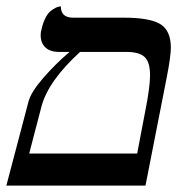

<svg xmlns="http://www.w3.org/2000/svg" viewBox="-34 -579 581 599"><path d="M360.8 -417H215.8Q116.2 -326.2 95.2 -246.1L57.1 -100.1H394L418.9 -231Q434.1 -306.6 434.1 -344.2Q434.1 -385.3 417.2 -401.1Q400.4 -417 360.8 -417ZM419.9 0H-14.2L55.2 -263.2Q63 -292 101.1 -335.9Q139.2 -379.9 183.1 -417H150.9Q122.1 -417 107.4 -431.2Q92.8 -445.3 92.8 -470.2Q92.8 -478.5 96.2 -490.2Q100.6 -509.3 108.2 -523.7Q115.7 -538.1 123.8 -544.4Q131.8 -550.8 139.2 -554.4Q146.5 -558.1 151.4 -558.6L155.8 -559.1Q155.8 -523.9 193.8 -523.9H351.1Q433.6 -523.9 466.3 -503.7Q499 -483.4 499 -430.2Q499 -403.8 486.8 -340.8Z"/></svg>

Font: Common Serif SemiBold
Style: Italic
Weight: 600
Italic angle: -12°
Designer: Philipp H. Poll, Khaled Hosny
Foundry: Stefan Peev, Context Ltd.
Version: Version 1.026